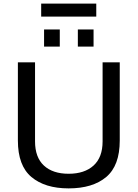

<svg xmlns="http://www.w3.org/2000/svg" viewBox="-20 -1031 762 1063"><path d="M360 12Q229 12 154 -51Q79 -114 79 -253V-686H174V-248Q174 -160 223 -114.5Q272 -69 360 -69Q448 -69 498 -114.5Q548 -160 548 -248V-686H643V-253Q643 -114 568 -51Q493 12 360 12ZM411 -773V-868H498V-773ZM224 -773V-868H311V-773ZM208 -939V-1011H513V-939Z"/></svg>

Font: Archivo VF Beta
Style: Regular
Weight: 400
Designer: Hector Gatti
Foundry: Omnibus-Type
Version: Version 1.002